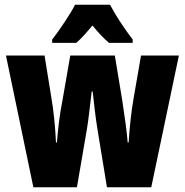

<svg xmlns="http://www.w3.org/2000/svg" viewBox="-20 -786 776 806"><path d="M442 -766H295C278 -731 226 -654 199 -620V-606H300C317 -620 340 -645 368 -679C395 -646 418 -622 438 -606H537V-620C497 -673 465 -722 442 -766ZM389 -244 429 0H615L731 -553H572L542 -380C531 -320 524 -250 520 -188H516C513 -229 504 -294 493 -366L462 -553H275L243 -369C229 -298 223 -240 219 -188H215C212 -252 205 -325 195 -380L167 -553H5L120 0H303L345 -245C352 -285 358 -348 365 -402H369C374 -355 381 -293 389 -244Z"/></svg>

Font: Noto Sans Hebrew ExtraCondensed Black
Style: Regular
Weight: 900
Width: 2
Designer: Monotype Design Team
Foundry: Monotype Imaging Inc.
Version: Version 2.004